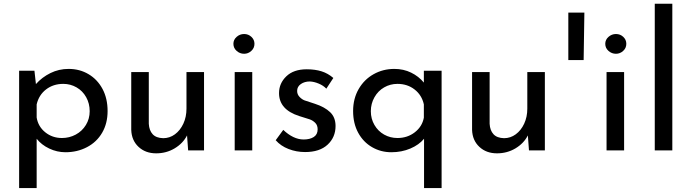

<svg xmlns="http://www.w3.org/2000/svg" viewBox="-20 -795 3655 1015"><path d="M548.8 -208Q548.8 -142.6 520 -93.3Q491.2 -43.9 439.9 -17.1Q388.7 9.8 326.2 9.8Q281.2 9.8 240.2 -9.8Q199.2 -29.3 173.8 -61.5V199.2H81.1V-420.9H162.1L169.9 -350.6Q202.1 -386.7 246.6 -408.7Q291 -430.7 342.8 -430.7Q401.4 -430.7 448.2 -402.8Q495.1 -375 522 -324.7Q548.8 -274.4 548.8 -208ZM454.1 -207Q454.1 -248 435.5 -281.2Q417 -314.5 384.8 -333Q352.5 -351.6 314.5 -351.6Q261.7 -351.6 223.6 -322.3Q185.5 -293 173.8 -243.2V-173.8Q181.6 -126 219.2 -95.7Q256.8 -65.4 307.6 -65.4Q346.7 -65.4 380.4 -83.5Q414.1 -101.6 434.1 -134.3Q454.1 -167 454.1 -207Z M1058.6 -414.1V0H974.6L968.8 -79.1Q947.3 -37.1 903.3 -10.7Q859.4 15.6 805.7 15.6Q749 15.6 712.4 -18.6Q675.8 -52.7 673.8 -108.4V-414.1H766.6V-140.6Q768.6 -105.5 787.1 -85.4Q805.7 -65.4 842.8 -64.5Q877 -64.5 904.8 -85Q932.6 -105.5 949.2 -141.1Q965.8 -176.8 965.8 -220.7V-414.1Z M1313.5 -414.1V0H1220.7V-414.1ZM1270.5 -615.2Q1293 -615.2 1309.1 -600.1Q1325.2 -585 1325.2 -563.5Q1325.2 -541 1308.6 -525.9Q1292 -510.7 1270.5 -510.7Q1248 -510.7 1231 -525.9Q1213.9 -541 1213.9 -563.5Q1213.9 -585 1231 -600.1Q1248 -615.2 1270.5 -615.2Z M1437.5 -53.7 1477.5 -108.4Q1502.9 -84 1530.3 -70.8Q1557.6 -57.6 1585 -57.6Q1618.2 -57.6 1638.7 -70.8Q1659.2 -84 1659.2 -111.3Q1659.2 -132.8 1646.5 -145.5Q1633.8 -158.2 1617.2 -164.1Q1600.6 -169.9 1561.5 -181.6Q1455.1 -215.8 1455.1 -302.7Q1455.1 -354.5 1493.7 -391.6Q1532.2 -428.7 1601.6 -428.7Q1645.5 -428.7 1679.7 -418Q1713.9 -407.2 1742.2 -382.8L1705.1 -326.2Q1689.5 -342.8 1665 -353Q1640.6 -363.3 1618.2 -364.3Q1589.8 -364.3 1570.3 -350.6Q1550.8 -336.9 1550.8 -314.5Q1550.8 -295.9 1563.5 -282.7Q1576.2 -269.5 1590.3 -264.2Q1604.5 -258.8 1645.5 -246.1Q1696.3 -229.5 1725.1 -202.1Q1753.9 -174.8 1753.9 -128.9Q1753.9 -69.3 1711.9 -30.3Q1669.9 8.8 1592.8 8.8Q1546.9 8.8 1505.4 -7.3Q1463.9 -23.4 1437.5 -53.7Z M2314.5 -420.9V199.2H2221.7V-61.5Q2195.3 -29.3 2149.4 -9.8Q2103.5 9.8 2048.8 9.8Q1993.2 9.8 1946.8 -17.1Q1900.4 -43.9 1873.5 -93.3Q1846.7 -142.6 1846.7 -208Q1846.7 -273.4 1876 -324.2Q1905.3 -375 1955.1 -402.8Q2004.9 -430.7 2064.5 -430.7Q2113.3 -430.7 2153.3 -411.1Q2193.4 -391.6 2220.7 -358.4V-420.9ZM2220.7 -243.2Q2210 -292 2171.9 -321.8Q2133.8 -351.6 2081.1 -351.6Q2043 -351.6 2010.7 -333Q1978.5 -314.5 1959.5 -280.8Q1940.4 -247.1 1940.4 -207Q1940.4 -167 1959.5 -134.3Q1978.5 -101.6 2010.7 -83.5Q2043 -65.4 2081.1 -65.4Q2133.8 -65.4 2172.9 -95.7Q2211.9 -126 2220.7 -172.9Z M2860.4 -414.1V0H2776.4L2770.5 -79.1Q2749 -37.1 2705.1 -10.7Q2661.1 15.6 2607.4 15.6Q2550.8 15.6 2514.2 -18.6Q2477.5 -52.7 2475.6 -108.4V-414.1H2568.4V-140.6Q2570.3 -105.5 2588.9 -85.4Q2607.4 -65.4 2644.5 -64.5Q2678.7 -64.5 2706.5 -85Q2734.4 -105.5 2751 -141.1Q2767.6 -176.8 2767.6 -220.7V-414.1Z M3065.4 -477.5H2984.4V-728.5H3069.3Z M3279.3 -414.1V0H3186.5V-414.1ZM3236.3 -615.2Q3258.8 -615.2 3274.9 -600.1Q3291 -585 3291 -563.5Q3291 -541 3274.4 -525.9Q3257.8 -510.7 3236.3 -510.7Q3213.9 -510.7 3196.8 -525.9Q3179.7 -541 3179.7 -563.5Q3179.7 -585 3196.8 -600.1Q3213.9 -615.2 3236.3 -615.2Z M3534.2 -775.4V0H3441.4V-775.4Z"/></svg>

Font: Josefin Sans CFJ
Style: Regular
Weight: 400
Designer: Santiago Orozco
Foundry: Typemade
Version: Version 2.000